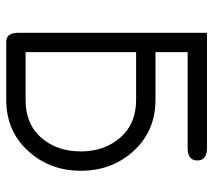

<svg xmlns="http://www.w3.org/2000/svg" viewBox="-54 -622 683 615"><g transform="rotate(90 287.5 -314.5)"><path d="M85 -636H454Q494 -636 494 -605Q494 -574 454 -574H147V-471H300Q399 -471 463 -401.5Q527 -332 527 -232Q527 -132 463 -62.5Q399 7 300 7H114Q85 7 85 -32ZM300 -409H147V-55H300Q378 -55 421.5 -105.5Q465 -156 465 -232Q465 -307 421 -358Q377 -409 300 -409Z"/></g></svg>

Font: Jura Medium
Style: Regular
Weight: 500
Designer: Daniel Johnson, Alexei Vanyashin
Foundry: Daniel Johnson
Version: Version 5.103